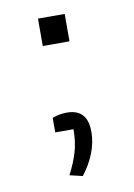

<svg xmlns="http://www.w3.org/2000/svg" viewBox="-62 -468 391 559"><g transform="rotate(-10 133.0 -188.0)"><path d="M89 -425H168V-344H89ZM100 40Q117 8 126 -22.5Q135 -53 135 -90H81V-133Q102 -141 124 -141Q185 -141 185 -74Q185 -42 172.5 -10.5Q160 21 138 49Z"/></g></svg>

Font: Athiti
Style: Regular
Weight: 400
Designer: CadsonDemak Team
Foundry: CadsonDemak
Version: Version 1.032